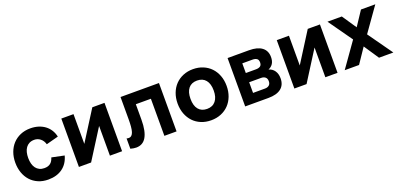

<svg xmlns="http://www.w3.org/2000/svg" viewBox="3 -1277 4167 2014"><g transform="rotate(-20 2086.0 -270.0)"><path d="M308 15Q245 15 195.2 -6.8Q145.5 -28.5 111 -66.8Q76.5 -105 58.2 -157.2Q40 -209.5 40 -270Q40 -331.5 59 -383.8Q78 -436 113.2 -474Q148.5 -512 198.2 -533.5Q248 -555 310 -555Q357.5 -555 398 -542.5Q438.5 -530 470 -506.8Q501.5 -483.5 522.8 -450Q544 -416.5 553 -375L417 -339Q405 -381 375.2 -404.5Q345.5 -428 308 -428Q276 -428 252.5 -416Q229 -404 213.8 -382.8Q198.5 -361.5 191.2 -332.8Q184 -304 184 -270Q184 -235 191.8 -205.8Q199.5 -176.5 215.2 -155.8Q231 -135 254.2 -123.5Q277.5 -112 308 -112Q331 -112 348 -117.2Q365 -122.5 377.8 -133Q390.5 -143.5 399.2 -158.5Q408 -173.5 414 -193L553 -164Q529.5 -77 466 -31Q402.5 15 308 15Z M1134 -540V0H998V-332L788 0H652V-540H788V-208L998 -540Z M1224 -110Q1236 -106.5 1247.5 -106.5Q1266.5 -106.5 1279.2 -118.2Q1292 -130 1299.5 -153.2Q1307 -176.5 1310 -211.8Q1313 -247 1313 -293.5V-540H1742V0H1606V-414H1438V-243.5Q1438 -176.5 1428 -127.8Q1418 -79 1399 -47.2Q1380 -15.5 1352 -0.2Q1324 15 1288.5 15Q1259.5 15 1224 5Z M2125 15Q2064.5 15 2014.2 -5.8Q1964 -26.5 1928 -64.2Q1892 -102 1872 -154.5Q1852 -207 1852 -270Q1852 -333 1872 -385.5Q1892 -438 1928 -475.5Q1964 -513 2014.2 -534Q2064.5 -555 2125 -555Q2186 -555 2236.2 -534.2Q2286.5 -513.5 2322.8 -475.8Q2359 -438 2379 -385.5Q2399 -333 2399 -270Q2399 -207 2379 -154.5Q2359 -102 2322.8 -64.2Q2286.5 -26.5 2236.2 -5.8Q2186 15 2125 15ZM2125 -112Q2187 -112 2221 -153.5Q2255 -195 2255 -270Q2255 -346 2221.2 -387Q2187.5 -428 2125 -428Q2062.5 -428 2029.2 -387.2Q1996 -346.5 1996 -270Q1996 -194 2029.5 -153Q2063 -112 2125 -112Z M2767.5 0H2508V-540H2747.5Q2841 -540 2890.5 -502.5Q2940 -465 2940 -394.5Q2940 -349.5 2921.5 -321.2Q2903 -293 2870.5 -280Q2911 -269 2934.5 -235Q2958 -201 2958 -150.5Q2958 -77 2909.2 -38.5Q2860.5 0 2767.5 0ZM2749 -435H2634V-327H2749Q2777.5 -327 2795.2 -339Q2813 -351 2813 -381Q2813 -411 2795.2 -423Q2777.5 -435 2749 -435ZM2767.5 -105Q2796 -105 2813.8 -119.8Q2831.5 -134.5 2831.5 -164.5Q2831.5 -194.5 2813.8 -209.2Q2796 -224 2767.5 -224H2634V-105Z M3539 -540V0H3403V-332L3193 0H3057V-540H3193V-208L3403 -540Z M3619 0 3812 -273 3623 -540H3783L3891 -380L3997 -540H4157L3968 -273L4162 0H4002L3891 -166L3779 0Z"/></g></svg>

Font: Vela Sans ExtBd
Style: Regular
Weight: 800
Designer: Principal design: Mikhail Sharanda - project Manrope.
Design modification: Ravid Balaliev
Foundry: Mikhail Sharanda
Version: Version 1.001